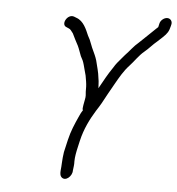

<svg xmlns="http://www.w3.org/2000/svg" viewBox="-51 -712 740 802"><g transform="rotate(5 319.0 -311.0)"><path d="M618.3 -664C605.1 -664 590.6 -652.2 587.5 -639L583.8 -623C582 -621 579.5 -618.7 576.2 -616C551.2 -592.7 533 -573.8 508.2 -551C488.9 -535.3 473.3 -512.7 455 -494L441.4 -478C430.3 -465.1 420.8 -454.5 411.1 -438C388.9 -405.6 378.9 -385.5 357.1 -347C355.6 -362.2 356.9 -371.9 353.6 -388C350.7 -416.2 343.6 -436.2 337.7 -462C332.6 -478.5 327.2 -489.3 320.4 -504C314.5 -515.3 308.6 -534.2 303.1 -546L294.7 -562C283.6 -587.7 270.4 -621.7 239.9 -632L229.8 -636C201.6 -646.2 175.5 -597.8 203 -589L212.1 -585C215.7 -583.7 218.9 -581.3 221.4 -578L230.7 -566C238.7 -549.3 247.1 -532.4 256.1 -516C261.6 -504.7 267.7 -485.7 272.4 -474C279.7 -461.2 283.4 -453.7 287.4 -439L293.8 -415C296.1 -407.7 297.9 -401 299.2 -395L303.4 -370C305.8 -354.7 305.9 -342.7 305.7 -328C306.6 -315.9 308.3 -308.8 304.9 -294C303.7 -286 302.3 -278.7 300.8 -272L299.3 -261C298.3 -257 298.7 -253 300.5 -249C294.3 -240.5 289.4 -229.9 284.6 -219C270.8 -188.2 257.7 -158.8 248.9 -121L236.9 -69C234.8 -54.3 232.7 -36.9 232.3 -23C232.7 -2.2 224.2 25.1 235.6 36.5C253.4 54.4 281.3 28.3 280.8 5L283 -13C283.9 -19.7 284.2 -26.7 283.8 -34C284 -52.5 287.9 -73.4 293.2 -96L298.9 -121C310.7 -172.1 332 -214.4 355.2 -252C372.6 -278.4 380 -292.2 398.5 -327L423 -370.5C439.2 -399.2 456 -428.7 477.1 -451C496 -471 513.4 -498.4 535.1 -516C552.9 -530.4 567.1 -548.5 585 -563C590.2 -568.3 597.4 -575 606.6 -583C624.6 -599.9 630.7 -609.6 635.9 -632L637.5 -639C640.6 -652.2 631.5 -664 618.3 -664Z"/></g></svg>

Font: HoneyBee
Style: BookIt
Weight: 300
Foundry: Cannot Into Space Fonts
Version: Version 0.89